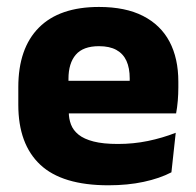

<svg xmlns="http://www.w3.org/2000/svg" viewBox="-20 -526 570 558"><path d="M295 12.5Q160.9 12.5 97.1 -47.2Q33.2 -107 33.2 -221.4V-272.5Q33.2 -385.7 93.1 -445.8Q152.9 -505.8 267.7 -505.8Q344.5 -505.8 395.6 -479.7Q446.8 -453.6 472.6 -405.1Q498.3 -356.5 498.3 -288.5V-272.1Q498.3 -253 496.7 -233.3Q495 -213.5 491.8 -196.4H354.1Q355.8 -225.6 356.4 -251.4Q357 -277.2 357 -297.9Q357 -328.3 347.5 -349.2Q337.9 -370 318.2 -380.9Q298.5 -391.8 267.7 -391.8Q221.7 -391.8 200.4 -367.1Q179 -342.4 179 -296.9V-252L179.9 -235.3V-200.5Q179.9 -181.3 186.2 -164.4Q192.5 -147.5 208.3 -134.7Q224.2 -121.9 251.9 -114.8Q279.7 -107.6 322.6 -107.6Q367.9 -107.6 410 -116.3Q452.1 -125 490.7 -140.1L478.2 -25.2Q444.2 -7.5 397.6 2.5Q351.1 12.5 295 12.5ZM114.2 -196.4V-291.2H461V-196.4Z"/></svg>

Font: Anek Gurmukhi Medium
Style: Regular
Weight: 500
Designer: Sarang Kulkarni (Gurmukhi), Yesha Goshar (Latin)
Foundry: Ek Type
Version: Version 1.003